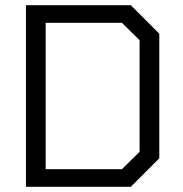

<svg xmlns="http://www.w3.org/2000/svg" viewBox="-20 -720 704 740"><path d="M80 -700H484L594 -590V-110L484 0H80ZM450 -68 518 -135V-565L450 -632H156V-68Z"/></svg>

Font: Chakra Petch
Style: Regular
Weight: 400
Designer: Katatrad Aksorn Co.,Ltd.
Foundry: Cadson Demak Co.,Ltd.
Version: Version 1.000; ttfautohint (v1.6)